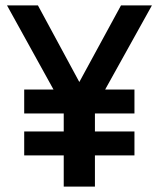

<svg xmlns="http://www.w3.org/2000/svg" viewBox="-20 -694 590 714"><path d="M371 -361H480V-272H333V-205H480V-116H333V0H217V-116H70V-205H217V-272H70V-361H179L6 -674H121L275 -389L430 -674H545Z"/></svg>

Font: Biryani SemiBold
Style: Regular
Weight: 600
Designer: Dan Reynolds and Mathieu Réguer
Foundry: Dan Reynolds and Mathieu Réguer
Version: Version 1.004; ttfautohint (v1.1) -l 5 -r 5 -G 72 -x 0 -D la